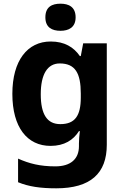

<svg xmlns="http://www.w3.org/2000/svg" viewBox="-20 -781 672 1041"><path d="M308 -761C262 -761 226 -744 226 -687C226 -632 262 -614 308 -614C352 -614 390 -632 390 -687C390 -744 352 -761 308 -761ZM255 -556C129 -556 47 -453 47 -272C47 -90 128 10 254 10C329 10 378 -22 408 -70H413C410 -49 408 -19 408 -3V12C408 81 363 121 280 121C197 121 139 106 78 79V207C136 231 200 240 285 240C471 240 559 159 559 4V-546H431L418 -477H413C380 -525 330 -556 255 -556ZM304 -437C388 -437 418 -384 418 -274V-252C418 -154 387 -108 307 -108C236 -108 201 -160 201 -270C201 -378 237 -437 304 -437Z"/></svg>

Font: Noto Sans Canadian Aboriginal
Style: Bold
Weight: 700
Designer: Monotype Design Team, Typotheque's Kevin King
Foundry: Monotype Imaging Inc.
Version: Version 2.004